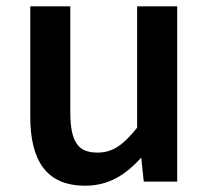

<svg xmlns="http://www.w3.org/2000/svg" viewBox="-20 -576 665 609"><path d="M250 13C325 13 378 -21 428 -76L436 0H542V-556H415V-171C370 -115 337 -92 289 -92C228 -92 203 -125 203 -221V-556H76V-207C76 -65 128 13 250 13Z"/></svg>

Font: Bithumb Trading Sans Semibold
Style: Regular
Weight: 600
Designer: Ham Hyungwon
Foundry: Bithumb
Version: Version 0.500;FEAKit 1.0